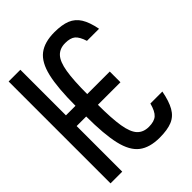

<svg xmlns="http://www.w3.org/2000/svg" viewBox="-233 -933 1066 1066"><g transform="rotate(-45 300.0 -400.0)"><path d="M387 14Q309 14 264 -20.5Q219 -55 200 -136.5Q181 -218 181 -360V-440Q181 -582 200 -663.5Q219 -745 264 -779.5Q309 -814 387 -814Q446 -814 483 -799Q520 -784 542 -749Q564 -714 576 -652H481Q467 -696 447 -712.5Q427 -729 387 -729Q344 -729 319 -702.5Q294 -676 283.5 -613Q273 -550 273 -440V-360Q273 -250 283.5 -187Q294 -124 319 -97.5Q344 -71 387 -71Q429 -71 450 -89.5Q471 -108 484 -157H578Q566 -93 544.5 -55Q523 -17 485.5 -1.5Q448 14 387 14ZM14 0V-800H106V0ZM56 -358V-442H450V-358Z"/></g></svg>

Font: Victor Mono SemiBold
Style: Regular
Weight: 600
Monospace: yes
Designer: Rune Bjørnerås
Version: Version 1.561;gftools[0.9.30]